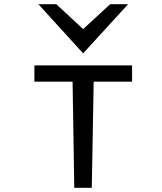

<svg xmlns="http://www.w3.org/2000/svg" viewBox="-20 -890 769 910"><path d="M374 -637 587 -870H502L374 -752L247 -870H162ZM143 -503H324L332 0H415L424 -503H606V-580H143Z"/></svg>

Font: Charger Monospace
Style: Regular
Weight: 400
Designer: Jasper
Foundry: Cannot Into Space Fonts
Version: Version 0.980